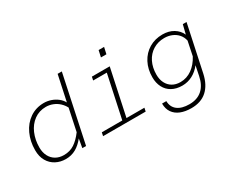

<svg xmlns="http://www.w3.org/2000/svg" viewBox="-127 -1184 2204 1827"><g transform="rotate(-30 975.0 -270.5)"><path d="M541 -450 601 -730H647L492 0H451L468 -97Q426 -44 376.5 -16Q327 12 265 12Q206 12 157.5 -13.5Q109 -39 80.5 -88Q52 -137 52 -207Q52 -304 89 -384Q126 -464 193.5 -510Q261 -556 348 -556Q387 -556 425 -543Q463 -530 493.5 -506Q524 -482 541 -450ZM268 -30Q334 -30 383.5 -62.5Q433 -95 480 -158L531 -400Q514 -433 486 -459Q458 -485 421.5 -499.5Q385 -514 346 -514Q272 -514 216 -473Q160 -432 130 -362.5Q100 -293 100 -209Q100 -155 121 -114.5Q142 -74 180 -52Q218 -30 268 -30Z M687 -38H912L1012 -506H862L870 -544H1066L958 -38H1155L1147 0H679ZM1052 -731H1112L1096 -659H1036Z M1869 -544H1910L1802 -37Q1778 73 1713 131.5Q1648 190 1542 190Q1475 190 1425 170Q1375 150 1347.5 110Q1320 70 1320 12H1367Q1368 77 1414 112.5Q1460 148 1544 148Q1630 148 1684 100.5Q1738 53 1756 -37L1778 -145Q1739 -94 1686.5 -66.5Q1634 -39 1574 -39Q1509 -39 1461.5 -65.5Q1414 -92 1389.5 -140Q1365 -188 1365 -250Q1365 -339 1401.5 -408.5Q1438 -478 1503 -517Q1568 -556 1651 -556Q1720 -556 1770.5 -525.5Q1821 -495 1844 -443ZM1576 -77Q1645 -77 1702.5 -118Q1760 -159 1798 -231L1830 -386Q1821 -427 1795.5 -456.5Q1770 -486 1732 -502Q1694 -518 1649 -518Q1580 -518 1525.5 -484.5Q1471 -451 1441 -390.5Q1411 -330 1411 -252Q1411 -200 1431 -160.5Q1451 -121 1488 -99Q1525 -77 1576 -77Z"/></g></svg>

Font: Azeret Mono Thin
Style: Italic
Weight: 100
Italic angle: -12°
Designer: Martin Vácha
Foundry: Displaay
Version: Version 1.000; Glyphs 3.0.3, build 3074